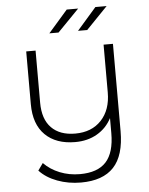

<svg xmlns="http://www.w3.org/2000/svg" viewBox="-61 -774 790 1021"><g transform="rotate(-5 334.5 -263.5)"><path d="M563 -522V-56Q563 74 505 136Q447 198 330 198Q263 198 204 176Q145 154 109 115L136 77Q171 113 221 133Q271 153 328 153Q423 153 468 103.5Q513 54 513 -50V-130Q486 -78 435.5 -48.5Q385 -19 318 -19Q216 -19 158 -76Q100 -133 100 -240V-522H150V-244Q150 -156 195 -110Q240 -64 322 -64Q410 -64 461.5 -119Q513 -174 513 -267V-522ZM334 -725H395L280 -607H231ZM487 -725H547L433 -607H384Z"/></g></svg>

Font: Montserrat Alternates Light
Style: Regular
Weight: 300
Designer: Julieta Ulanovsky
Foundry: Julieta Ulanovsky
Version: Version 7.200